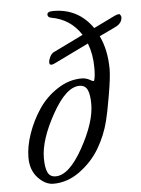

<svg xmlns="http://www.w3.org/2000/svg" viewBox="-52 -746 587 802"><g transform="rotate(-5 241.5 -345.5)"><path d="M326 -304Q326 -344 316.5 -364Q307 -384 283 -384Q227 -384 168 -278Q109 -172 109 -96Q109 -56 118.5 -36Q128 -16 152 -16Q208 -16 267 -122Q326 -228 326 -304ZM415 -442Q415 -409 402 -333.5Q389 -258 381 -228Q366 -168 334.5 -115Q303 -62 251 -24Q199 14 140 14Q106 14 75.5 -18.5Q45 -51 45 -104Q45 -150 63.5 -203.5Q82 -257 113.5 -304Q145 -351 193.5 -382.5Q242 -414 295 -414Q314 -414 331 -404Q344 -396 346 -400Q352 -414 352 -454Q352 -510 334 -557L190 -487Q180 -482 175 -482Q166 -482 166 -492Q166 -502 172.5 -515Q179 -528 188 -533L315 -595Q271 -664 189 -678Q176 -681 176 -692Q176 -705 202 -705Q306 -705 366 -619L456 -663Q467 -668 475 -668Q477 -668 480 -663Q483 -658 483 -655Q483 -629 453 -615L386 -583Q415 -522 415 -442Z"/></g></svg>

Font: EB Garamond 12
Style: Italic
Weight: 400
Italic angle: -17°
Version: Version 0.016; ttfautohint (v1.8.4)